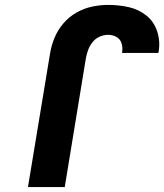

<svg xmlns="http://www.w3.org/2000/svg" viewBox="-20 -763 669 783"><path d="M94 0H244L330 -524Q333 -541 339 -558Q345 -575 357 -590.5Q369 -606 386.5 -613.5Q404 -621 421 -621Q440 -621 455.5 -612Q471 -603 476 -585.5Q481 -568 478 -549V-547H626L627 -553Q634 -595 621 -635Q608 -675 576.5 -700Q545 -725 504.5 -734Q464 -743 421 -743Q389 -743 355.5 -736Q322 -729 291.5 -711.5Q261 -694 238 -667Q215 -640 202 -608Q189 -576 184 -544Z"/></svg>

Font: Iosevka Sparkle Heavy Oblique
Style: Regular
Weight: 900
Italic angle: -9°
Designer: Belleve Invis
Foundry: Belleve Invis
Version: Version 4.5.0; ttfautohint (v1.8.3)